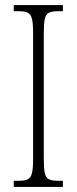

<svg xmlns="http://www.w3.org/2000/svg" viewBox="-20 -734 302 754"><path d="M34 0V-24H54Q77 -24 89 -30Q101 -36 105.5 -54Q110 -72 110 -108V-605Q110 -642 105.5 -660Q101 -678 89 -684Q77 -690 54 -690H34V-714H227V-690H208Q184 -690 172 -684Q160 -678 156 -660Q152 -642 152 -605V-109Q152 -72 156 -54Q160 -36 172 -30Q184 -24 208 -24H227V0Z"/></svg>

Font: Noto Serif Ethiopic ExtraCondensed ExtraLight
Style: Regular
Weight: 200
Width: 2
Designer: Monotype Design Team
Foundry: Monotype Imaging Inc.
Version: Version 2.102; ttfautohint (v1.8.4.7-5d5b)